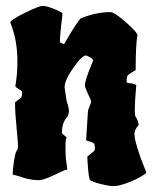

<svg xmlns="http://www.w3.org/2000/svg" viewBox="-20 -575 531 651"><path d="M296 -370Q296 -377 272 -387Q258 -387 228.5 -345Q199 -303 199 -279L206 -232Q214 -209 214 -196L210 -181Q190 -161 190 -125V-124Q190 -122 198 -116Q206 -110 206 -109Q202 -105 202 -74.5Q202 -44 205 -25Q208 -6 208 -2.5Q208 1 204 1Q200 1 163.5 18.5Q127 36 112 36Q79 36 43 22L23 17Q23 -1 27.5 -29.5Q32 -58 36 -63Q41 -68 41 -81Q41 -94 36 -143.5Q31 -193 31 -228L50 -243Q55 -248 55 -257L54 -266Q52 -268 42 -274Q32 -280 32 -283L34 -296Q39 -328 39 -367Q39 -431 21 -482L15 -499Q15 -507 63.5 -531Q112 -555 125 -555Q138 -555 165 -544Q192 -533 192 -529Q183 -457 183 -432Q193 -426 196 -426Q199 -426 199 -428Q239 -498 254 -513Q307 -534 354 -534Q368 -534 407.5 -499Q447 -464 446 -455Q440 -425 440 -337Q419 -326 412 -318Q409 -307 409 -300.5Q409 -294 412 -294Q442 -291 442 -285Q437 -228 437 -205.5Q437 -183 439 -181Q450 -164 450 -151Q436 -136 436 -120.5Q436 -105 446 -72.5Q456 -40 466 -16Q476 8 476 10.5Q476 13 457.5 24Q439 35 410.5 45.5Q382 56 365.5 56Q349 56 320 48.5Q291 41 286 36Q280 30 277 -26L276 -44L299 -63Q302 -66 302 -73L300 -87Q294 -93 283 -95.5Q272 -98 272 -100L278 -195Q278 -202 283.5 -214Q289 -226 289 -230.5Q289 -235 278.5 -256.5Q268 -278 268 -286Q268 -302 289 -353Z"/></svg>

Font: Piedra
Style: Regular
Weight: 400
Designer: Angel Koziupa & Ale Paul
Foundry: Angel Koziupa and Alejandro Paul
Version: Version 1.000